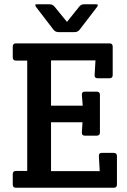

<svg xmlns="http://www.w3.org/2000/svg" viewBox="-20 -883 595 903"><path d="M220 -599V-386H369L365 -437Q364 -452 379 -452H435Q450 -452 450 -437V-260Q450 -245 435 -245H379Q364 -245 365 -260L368 -308H220V-78H449L445 -149Q444 -164 459 -164H515Q530 -164 530 -149V-15Q530 0 515 0H55Q40 0 40 -15V-64Q40 -79 55 -79H108V-598H55Q40 -598 40 -613V-664Q40 -679 55 -679H495Q510 -679 510 -664V-530Q510 -515 495 -515H439Q424 -515 425 -530L429 -599ZM376 -863H431Q440 -863 440 -859.5Q440 -856 437 -851L355 -744Q346 -732 331 -732H255Q240 -732 231 -744L149 -851Q146 -856 146 -859.5Q146 -863 155 -863H212Q228 -863 237 -851L295 -780L352 -851Q361 -863 376 -863Z"/></svg>

Font: Crete Round
Style: Regular
Weight: 400
Designer: Veronika Burian
Foundry: TypeTogether
Version: Version 1.001